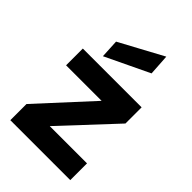

<svg xmlns="http://www.w3.org/2000/svg" viewBox="-225 -850 940 940"><g transform="rotate(45 244.5 -380.0)"><path d="M32 0V-112L281 -383H35V-499H442V-387L189 -116H447V0ZM131 -542 126 -638 352 -760 359 -651Z"/></g></svg>

Font: DM Sans 20pt ExtraBold
Style: Regular
Weight: 800
Version: Version 4.004;gftools[0.9.30]